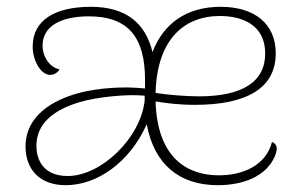

<svg xmlns="http://www.w3.org/2000/svg" viewBox="-20 -532 889 564"><path d="M779 -115C761 -45 692 -17 623 -17C530 -17 442 -68 437 -234C469 -229 505 -224 553 -224C706 -224 790 -274 790 -375C790 -463 727 -512 628 -512C528 -512 460 -463 428 -379C407 -466 348 -512 247 -512C143 -512 76 -474 76 -395C76 -357 98 -312 128 -312C134 -312 147 -315 155 -328C121 -336 105 -371 105 -397C105 -468 182 -484 241 -484C357 -484 406 -422 406 -298V-275V-272C344 -279 270 -274 212 -259C106 -230 55 -173 55 -102C55 -38 93 12 173 12C264 12 360 -53 411 -167C433 -48 508 12 620 12C696 12 762 -15 787 -72C799 -100 791 -110 779 -115ZM626 -485C690 -485 759 -460 759 -375C759 -291 691 -249 565 -249C528 -249 475 -253 437 -259C441 -413 518 -485 626 -485ZM179 -15C111 -15 87 -58 87 -104C87 -166 133 -208 214 -232C264 -247 351 -256 405 -251C405 -248 405 -246 405 -243V-237C393 -126 277 -15 179 -15Z"/></svg>

Font: Arima Koshi Thin
Style: Regular
Weight: 250
Designer: Joana Correia and Natanael Gama
Foundry: NDISCOVER
Version: Version 1.019;PS 001.019;hotconv 1.0.88;makeotf.lib2.5.64775